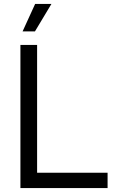

<svg xmlns="http://www.w3.org/2000/svg" viewBox="-20 -958 595 978"><path d="M84 0V-729H169V-78H528V0ZM95 -798 159 -938H242L158 -798Z"/></svg>

Font: Mona Sans
Style: Regular
Weight: 400
Designer: Deni Anggara
Foundry: GitHub
Version: Version 2.000;Glyphs 3.2.3 (3260)